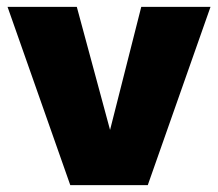

<svg xmlns="http://www.w3.org/2000/svg" viewBox="-20 -540 636 560"><path d="M185 0H411L594 -520H392L301 -161L204 -520H2Z"/></svg>

Font: Aspekta 900
Style: Regular
Weight: 900
Designer: Ivo Dolenc
Version: Version 2.000